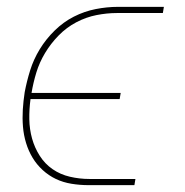

<svg xmlns="http://www.w3.org/2000/svg" viewBox="-20 -540 540 560"><path d="M238 0Q213 0 188.5 -4Q164 -8 143 -18Q122 -28 104.5 -44Q87 -60 75 -80Q63 -100 56 -123Q49 -146 47 -170.5Q45 -195 46.5 -220Q48 -245 52 -271Q58 -303 68 -335Q78 -367 96 -396.5Q114 -426 139.5 -451Q165 -476 195.5 -491.5Q226 -507 259 -513.5Q292 -520 324 -520H458L455 -502H321Q292 -502 261.5 -496Q231 -490 202.5 -475Q174 -460 151 -436.5Q128 -413 111.5 -385.5Q95 -358 86 -328.5Q77 -299 72 -269H332L329 -251H69Q65 -221 65.5 -192Q66 -163 73.5 -136Q81 -109 96 -85.5Q111 -62 133.5 -46.5Q156 -31 184 -24.5Q212 -18 241 -18H375L372 0Z"/></svg>

Font: Iosevka SS04 Thin
Style: Italic
Weight: 100
Italic angle: -9°
Monospace: yes
Designer: Belleve Invis
Foundry: Belleve Invis
Version: Version 19.0.0; ttfautohint (v1.8.4)